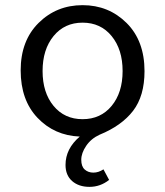

<svg xmlns="http://www.w3.org/2000/svg" viewBox="-20 -518 640 744"><path d="M187.5 -378.2Q145 -326.2 145 -242.7Q145 -159.2 187.5 -107.7Q230 -56.2 300 -56.2Q370.1 -56.2 412.6 -107.7Q455.1 -159.2 455.1 -242.7Q455.1 -326.2 412.6 -378.2Q370.1 -430.2 300 -430.2Q230 -430.2 187.5 -378.2ZM233.9 121.1Q233.9 58.1 289.1 11.2Q190.9 7.3 125.5 -61.3Q60.1 -129.9 60.1 -245.1Q60.1 -360.4 129.6 -429.2Q199.2 -498 300 -498Q400.9 -498 470.5 -429Q540 -359.9 540 -242.2Q540 -146 495.6 -88.4Q451.2 -30.8 366.2 3.9Q333 19 314 47.1Q294.9 75.2 294.9 101.1Q294.9 127 308.3 138.9Q321.8 150.9 341.8 150.9Q361.8 150.9 380.9 138.2L402.8 179.2Q368.7 206.1 326.9 206.1Q285.2 206.1 259.5 183.6Q233.9 161.1 233.9 121.1Z"/></svg>

Font: SourceCodePro-Regular
Style: Regular
Weight: 400
Monospace: yes
Designer: Paul D. Hunt
Foundry: Adobe Systems Incorporated
Version: Version 1.009;PS 1.000;hotconv 1.0.70;makeotf.lib2.5.5900